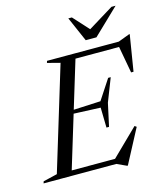

<svg xmlns="http://www.w3.org/2000/svg" viewBox="-168 -1021 1000 1152"><g transform="rotate(-15 331.5 -445.0)"><path d="M251.5 -672.5 172.5 -693 176 -705H354L139.5 0H-34L-30.5 -12L57 -33ZM613.5 -683.5 666.5 -673.5H280.5L290.5 -705H622L692.5 -731.5H697L660.5 -507.5H645.5ZM477.5 27.5 417.5 0H75L85.5 -31.5H488L409 -22.5L582 -191.5L593.5 -183.5L482 27.5ZM433 -226H417L414.5 -350.5L187 -360L192.5 -377L423 -388L504 -511.5H520L464 -368ZM659 -918 499 -764.5H432.5L365.5 -918H387.5L487.5 -808H454L633.5 -918Z"/></g></svg>

Font: Newsreader 60pt
Style: Italic
Weight: 400
Italic angle: -17°
Designer: Hugues Gentile
Foundry: Production Type
Version: Version 1.003